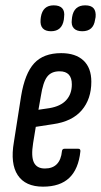

<svg xmlns="http://www.w3.org/2000/svg" viewBox="-20 -693 378 719"><path d="M141 6Q75 6 46.5 -37Q18 -80 32 -161L59 -333Q73 -418 108 -456Q143 -494 209 -494Q263 -494 292.5 -466.5Q322 -439 322 -387Q322 -322 286 -280Q250 -238 179 -228L114 -218L104 -157Q96 -107 107 -84.5Q118 -62 148 -62Q177 -62 193 -78.5Q209 -95 212 -127Q213 -136 222 -136H273Q282 -136 281 -126Q274 -60 239.5 -27Q205 6 141 6ZM124 -282 165 -288Q207 -295 228 -318Q249 -341 249 -377Q249 -426 203 -426Q172 -426 156.5 -405.5Q141 -385 133 -333ZM288 -576Q267 -576 256.5 -587Q246 -598 249 -620L250 -629Q257 -673 299 -673Q321 -673 330.5 -662Q340 -651 338 -629L336 -619Q330 -576 288 -576ZM171 -576Q150 -576 140 -587Q130 -598 132 -620L133 -629Q140 -673 181 -673Q203 -673 213 -662Q223 -651 220 -629L219 -619Q212 -576 171 -576Z"/></svg>

Font: Sofia Sans Extra Condensed Medium
Style: Italic
Weight: 500
Italic angle: -9°
Version: Version 4.100